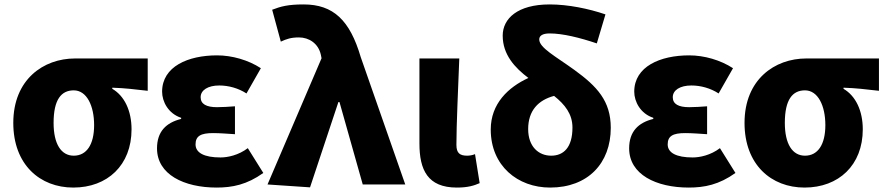

<svg xmlns="http://www.w3.org/2000/svg" viewBox="-20 -833 4002 867"><path d="M311 14C465 14 574 -87 574 -249C574 -333 542 -400 487 -432V-437C546 -435 585 -430 647 -423V-569H319C176 -569 40 -474 40 -278C40 -89 161 14 311 14ZM313 -130C256 -130 222 -183 222 -278C222 -384 257 -425 313 -425C372 -425 405 -355 405 -268C405 -180 371 -130 313 -130Z M958 14C1029 14 1095 1 1169 -52L1099 -164C1057 -132 1008 -122 976 -122C902 -122 863 -143 863 -181C863 -219 887 -232 942 -232C973 -232 1008 -229 1041 -227V-353C1015 -351 984 -349 960 -349C912 -349 886 -363 886 -394C886 -426 919 -447 970 -447C1012 -447 1056 -435 1093 -411L1158 -525C1101 -562 1028 -583 960 -583C830 -583 712 -533 712 -419C712 -374 740 -320 798 -301V-296C730 -279 689 -239 689 -163C689 -45 811 14 958 14Z M1380 13 1508 -372H1513L1618 0H1810L1609 -575C1560 -742 1485 -813 1351 -813C1280 -813 1248 -804 1209 -789L1248 -645C1274 -657 1294 -664 1330 -664C1375 -664 1418 -637 1429 -585L1432 -570L1188 0Z M2043 14C2093 14 2121 5 2146 -6L2125 -137C2114 -132 2099 -130 2090 -130C2057 -130 2041 -141 2041 -179C2041 -269 2049 -439 2054 -569H1874V-185C1874 -66 1911 14 2043 14Z M2464 14C2635 14 2738 -96 2738 -256C2738 -377 2676 -443 2574 -517C2490 -578 2415 -617 2415 -655C2415 -671 2429 -682 2462 -682C2521 -682 2598 -663 2675 -637L2714 -768C2638 -794 2545 -813 2462 -813C2317 -813 2250 -749 2250 -672C2250 -586 2305 -527 2366 -481C2275 -439 2196 -365 2196 -248C2196 -84 2318 14 2464 14ZM2482 -400C2531 -361 2565 -318 2565 -257C2565 -166 2524 -130 2469 -130C2412 -130 2365 -171 2365 -250C2365 -334 2411 -381 2482 -400Z M3090 14C3161 14 3227 1 3301 -52L3231 -164C3189 -132 3140 -122 3108 -122C3034 -122 2995 -143 2995 -181C2995 -219 3019 -232 3074 -232C3105 -232 3140 -229 3173 -227V-353C3147 -351 3116 -349 3092 -349C3044 -349 3018 -363 3018 -394C3018 -426 3051 -447 3102 -447C3144 -447 3188 -435 3225 -411L3290 -525C3233 -562 3160 -583 3092 -583C2962 -583 2844 -533 2844 -419C2844 -374 2872 -320 2930 -301V-296C2862 -279 2821 -239 2821 -163C2821 -45 2943 14 3090 14Z M3613 14C3767 14 3876 -87 3876 -249C3876 -333 3844 -400 3789 -432V-437C3848 -435 3887 -430 3949 -423V-569H3621C3478 -569 3342 -474 3342 -278C3342 -89 3463 14 3613 14ZM3615 -130C3558 -130 3524 -183 3524 -278C3524 -384 3559 -425 3615 -425C3674 -425 3707 -355 3707 -268C3707 -180 3673 -130 3615 -130Z"/></svg>

Font: Noto Sans TC Black
Style: Regular
Weight: 900
Designer: Ryoko NISHIZUKA 西塚涼子 (kana, bopomofo & ideographs); Paul D. Hunt (Latin, Greek & Cyrillic); Sandoll Communications 산돌커뮤니
Foundry: Adobe
Version: Version 2.004;hotconv 1.0.118;makeotfexe 2.5.65603